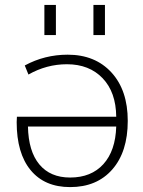

<svg xmlns="http://www.w3.org/2000/svg" viewBox="-20 -753 584 783"><path d="M361 -610V-733H408V-610ZM161 -610V-733H208V-610ZM454 -237H94Q96 -136 140.5 -82.5Q185 -29 266 -29Q352 -29 401.5 -83.5Q451 -138 454 -237ZM454 -277Q453 -377 398.5 -434Q344 -491 253 -491Q170 -491 96 -449L81 -486Q162 -530 256 -530Q368 -530 434.5 -457.5Q501 -385 501 -260Q501 -134 438 -62Q375 10 266 10Q162 10 105 -59Q48 -128 48 -255Q48 -258 48.5 -266Q49 -274 49 -277Z"/></svg>

Font: Mplus 1p Light
Style: Regular
Weight: 300
Version: Version 1.061